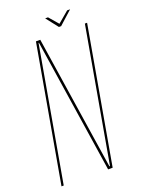

<svg xmlns="http://www.w3.org/2000/svg" viewBox="-166 -827 661 894"><g transform="rotate(-20 165.0 -380.5)"><path d="M-21 0H-10L107 -664H109L210 0H232.5L351.5 -675H340.5L223.5 -11.5H220.5L119.5 -675H98ZM221.5 -701.5H232.5L298.5 -761H284L229 -714.5L189 -761H175Z"/></g></svg>

Font: Anybody Thin Condensed
Style: Italic
Weight: 100
Width: 3
Italic angle: -10°
Version: Version 1.113;gftools[0.9.25]